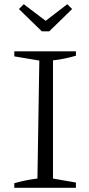

<svg xmlns="http://www.w3.org/2000/svg" viewBox="-20 -893 425 913"><path d="M48 0V-22Q77 -30 104.5 -35.5Q132 -41 158 -44L167 -605L48 -625V-649H341V-628Q317 -621 289 -615Q261 -609 232 -606V-44L341 -25V0ZM179 -744 70 -850 93 -873 197 -794 300 -873 323 -850 214 -744Z"/></svg>

Font: Piazzolla 24pt Light
Style: Regular
Weight: 300
Designer: Juan Pablo del Peral
Foundry: Huerta Tipografica
Version: Version 2.005